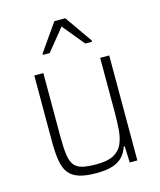

<svg xmlns="http://www.w3.org/2000/svg" viewBox="-111 -812 752 901"><g transform="rotate(-15 265.0 -362.0)"><path d="M245 8Q192 8 160 -3Q128 -14 111 -37Q94 -60 88 -98Q82 -136 82 -190V-510H126V-199Q126 -145 131 -111.5Q136 -78 150 -61Q164 -44 190 -38Q216 -32 257 -32Q311 -32 340.5 -48Q370 -64 383 -93Q396 -122 399 -161Q402 -200 402 -246V-510H446V0H409L406 -79H401Q393 -54 376 -34Q359 -14 328 -3Q297 8 245 8ZM146 -593V-599L239 -732H292L385 -599V-593H352L265 -699L179 -593Z"/></g></svg>

Font: Saira SemiCondensed ExtraLight
Style: Regular
Weight: 250
Width: 4
Designer: Hector Gatti with collaboration of the Omnibus-Type team
Foundry: Omnibus-Type
Version: Version 1.101